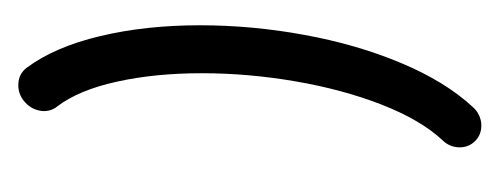

<svg xmlns="http://www.w3.org/2000/svg" viewBox="-192 -367 559 215"><g transform="rotate(-90 87.5 -259.5)"><path d="M70.7 -491.9Q71.9 -503 80.2 -510.7Q88.5 -518.5 99.6 -518.5Q112.2 -518.5 119.3 -508.9Q142.6 -477.4 154.6 -426.7Q166.7 -375.9 166.7 -315.2Q166.7 -256.7 155.9 -198Q145.2 -139.3 124.4 -89.8Q103.7 -40.4 75.2 -9.6Q71.5 -5.2 65.9 -2.6Q60.4 0 54.4 0Q44.1 0 37 -7Q30 -14.1 30 -24.4Q30 -29.6 32 -34.6Q34.1 -39.6 37.8 -43.3Q60.7 -67.8 77.8 -111.5Q94.8 -155.2 103.9 -208.1Q113 -261.1 113 -313Q113 -365.6 103.5 -408.3Q94.1 -451.1 75.6 -475.2Q70 -482.2 70.7 -491.9Z"/></g></svg>

Font: 26F Galaxy Sans Medium
Style: Italic
Weight: 500
Italic angle: -5°
Designer: C₂₉H₂₅N₃O₅
Version: Version 1.200